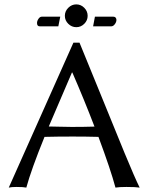

<svg xmlns="http://www.w3.org/2000/svg" viewBox="-20 -853 679 876"><path d="M411.1 -275.4Q363.8 -398.9 310.1 -522H308.1L202.6 -275.9Q211.4 -275.9 251 -274.9Q290.5 -273.9 307.1 -273.9Q362.3 -273.9 411.1 -275.4ZM183.1 -228.5Q122.6 -79.6 100.1 2.9Q87.9 0 55.2 0Q32.2 0 20 2.9L314.9 -658.2H342.8Q376 -578.6 439.2 -422.4Q502.4 -266.1 548.8 -153.8Q595.2 -41.5 617.2 2.9Q600.1 0 557.1 0Q523.9 0 506.8 2.9Q484.9 -79.1 429.2 -228.5Q373 -230 312 -230Q240.2 -230 183.1 -228.5ZM291.5 -744.4Q275.9 -759.8 275.9 -780.8Q275.9 -801.8 291.5 -817.4Q307.1 -833 328.1 -833Q349.1 -833 364.5 -817.4Q379.9 -801.8 379.9 -780.8Q379.9 -759.8 364.5 -744.4Q349.1 -729 328.1 -729Q307.1 -729 291.5 -744.4ZM246.1 -732.9H161.1Q148.9 -732.9 148.9 -748Q148.9 -757.3 155.5 -767.1Q162.1 -776.9 170.9 -776.9H254.9ZM413.1 -776.9H497.1Q503.9 -776.9 507.6 -772.5Q511.2 -768.1 511.2 -762.2Q511.2 -752.4 503.9 -742.7Q496.6 -732.9 487.8 -732.9H404.8Z"/></svg>

Font: Linux Biolinum
Style: Regular
Weight: 400
Designer: Philipp H. Poll
Foundry: Philipp H. Poll
Version: Version 0.6.4